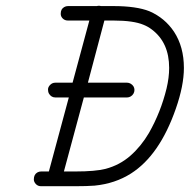

<svg xmlns="http://www.w3.org/2000/svg" viewBox="-20 -642 656 664"><path d="M215 -571Q204 -571 197 -578Q190 -585 190 -594Q190 -603 193 -608.5Q196 -614 202 -617.5Q208 -621 215 -621H315Q318 -622 322 -622Q326 -622 329 -621H372Q452 -621 497 -603Q550 -580 582 -532Q616 -480 616 -407Q616 -346 588 -266Q532 -105 433 -42Q378 -7 307 0Q280 2 241 2H168Q168 2 167.5 2Q167 2 167 2H122Q111 2 104 -5.5Q97 -13 97 -21.5Q97 -30 100 -36Q103 -42 109 -45.5Q115 -49 122 -49H149L218 -305H171Q164 -305 158.5 -308.5Q153 -312 149.5 -318Q146 -324 146 -332.5Q146 -341 153.5 -348.5Q161 -356 171 -356H231L289 -571ZM341 -571 284 -356H420Q426 -356 432 -352.5Q438 -349 441.5 -343.5Q445 -338 445 -331Q445 -324 441.5 -318Q438 -312 432 -308.5Q426 -305 420 -305H270L201 -49H241Q309 -49 345 -58Q394 -71 431 -103.5Q468 -136 495 -182Q536 -254 556 -336Q565 -374 565 -407Q565 -495 505 -540Q492 -550 477 -556Q442 -571 372 -571Z"/></svg>

Font: TT2020Base
Style: Italic
Weight: 400
Italic angle: -15°
Version: Version 0.2.000